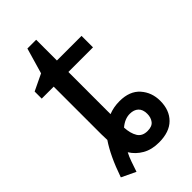

<svg xmlns="http://www.w3.org/2000/svg" viewBox="-218 -717 805 805"><g transform="rotate(-45 185.0 -314.5)"><path d="M17 0Q34 -49 51.5 -86Q69 -123 88 -151Q87 -168 87 -185Q87 -202 87 -219V-468H16V-510L89 -545L122 -659H174V-536H320V-468H174V-218Q189 -224 205 -227Q221 -230 239 -230Q299 -230 330 -195Q361 -160 361 -110Q361 -55 328.5 -22.5Q296 10 234 10Q191 10 160.5 -7.5Q130 -25 112 -54Q103 -37 95.5 -15.5Q88 6 80 30ZM234 -58Q261 -58 272.5 -73Q284 -88 284 -110Q284 -136 270 -149Q256 -162 232 -162Q217 -162 202.5 -156Q188 -150 174 -138Q176 -102 189.5 -80Q203 -58 234 -58Z"/></g></svg>

Font: Noto Sans Display
Style: Regular
Weight: 400
Designer: Monotype Design Team
Foundry: Monotype Imaging Inc.
Version: Version 2.003